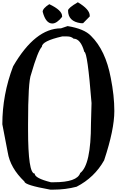

<svg xmlns="http://www.w3.org/2000/svg" viewBox="-33 -1633 1065 1669"><path d="M497.1 -1386.7Q272.5 -1386.7 81.1 -1056.6Q-12.7 -810.5 -12.7 -552.7L34.2 -308.6Q55.7 -172.9 179.7 -54.7Q179.7 -24.4 404.3 15.6H429.7Q536.1 15.6 632.8 -9.8Q788.1 -89.8 872.1 -239.3Q960.9 -505.9 960.9 -668Q960.9 -800.8 929.7 -957Q884.8 -1196.3 757.8 -1321.3Q699.2 -1382.8 554.7 -1406.2ZM210.9 -552.7Q210.9 -924.8 237.3 -987.3Q295.9 -1190.4 331.1 -1226.6Q331.1 -1276.4 507.8 -1316.4H549.8Q586.9 -1316.4 606.4 -1296.9Q668 -1296.9 700.2 -1181.6Q727.5 -1181.6 762.7 -737.3L757.8 -558.6Q757.8 -199.2 664.1 -128.9Q637.7 -48.8 435.5 -48.8H409.2Q268.6 -84 268.6 -124Q210.9 -124 210.9 -507.8ZM558.6 -1542Q558.6 -1446.3 668.9 -1431.6H689.5L747.1 -1490.2V-1497.1Q747.1 -1551.8 643.6 -1613.3Q558.6 -1563.5 558.6 -1542ZM337.9 -1531.2Q364.3 -1428.7 421.9 -1428.7Q460.9 -1428.7 506.8 -1486.3V-1493.2Q506.8 -1543.9 395.5 -1596.7Q337.9 -1559.6 337.9 -1531.2Z"/></svg>

Font: Elementary Gothic 
Style: Regular
Weight: 400
Designer: Bill Roach / W.K. Roach
Version: Version 1.00 April 18, 2012, initial release